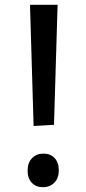

<svg xmlns="http://www.w3.org/2000/svg" viewBox="-20 -770 360 800"><path d="M220 -750 205 -250 120 -245 105 -750ZM159 10Q130 10 112.5 -8.5Q95 -27 95 -59Q95 -92 113.5 -111Q132 -130 161 -130Q190 -130 207.5 -111.5Q225 -93 225 -60Q225 -28 206.5 -9Q188 10 159 10Z"/></svg>

Font: Bitter
Style: Regular
Weight: 400
Designer: Sol Matas
Foundry: Sol Matas
Version: Version 1.001